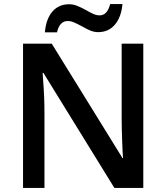

<svg xmlns="http://www.w3.org/2000/svg" viewBox="-20 -930 823 950"><path d="M586 -910H525Q511 -854 473 -854Q458 -854 443 -860.5Q428 -867 402 -882Q378 -895 359.5 -902Q341 -909 322 -909Q271 -909 239.5 -873Q208 -837 202 -770H262Q275 -826 315 -826Q330 -826 345.5 -819.5Q361 -813 387 -799Q411 -785 429 -778Q447 -771 466 -771Q517 -771 548.5 -808Q580 -845 586 -910ZM582 -714V-340Q582 -302 584.5 -231Q587 -160 589 -148H586L236 -714H94V0H200V-371Q200 -453 193 -537L191 -569H195L546 0H689V-714Z"/></svg>

Font: OpenSansMMV
Style: Semibold
Weight: 600
Designer: Steve Matteson
Foundry: Ascender Corporation
Version: Version 6.000